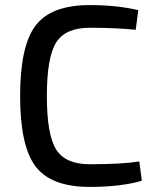

<svg xmlns="http://www.w3.org/2000/svg" viewBox="-20 -722 612 754"><path d="M527 -88 537 -12Q454 12 332 12Q181 12 120 -68Q59 -148 59 -345Q59 -542 120 -622Q181 -702 332 -702Q440 -702 523 -682L513 -605Q433 -613 332 -613Q237 -613 200.5 -555Q164 -497 164 -345Q164 -193 200.5 -135Q237 -77 332 -77Q459 -77 527 -88Z"/></svg>

Font: Exo 2.0 Medium
Style: Regular
Weight: 500
Designer: Natanael Gama
Version: Version 1.001;PS 001.001;hotconv 1.0.70;makeotf.lib2.5.58329